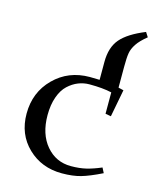

<svg xmlns="http://www.w3.org/2000/svg" viewBox="-111 -801 725 886"><g transform="rotate(15 252.0 -358.5)"><path d="M41 -217.8Q41 -319.8 109.4 -387.9Q177.7 -456.1 279.8 -456.1Q307.1 -456.1 326.2 -455.1V-541Q326.2 -610.4 360.8 -650.9Q395.5 -691.4 476.1 -724.1L490.2 -702.1Q457.5 -675.8 442.4 -652.8Q427.2 -629.9 423.6 -607.9Q419.9 -585.9 419.9 -542V-442.9Q433.1 -439.9 444.8 -437L419.9 -306.2L393.1 -311V-413.1Q350.6 -422.9 287.1 -422.9Q259.3 -422.9 233.9 -412.8Q208.5 -402.8 185.8 -381.8Q163.1 -360.8 149.7 -323.2Q136.2 -285.6 136.2 -235.8Q136.2 -145.5 182.6 -90.8Q229 -36.1 300.8 -36.1Q341.8 -36.1 374 -43.9Q406.2 -51.8 443.8 -67.9L456.1 -43.9Q397.5 -15.1 359.4 -4.2Q321.3 6.8 269 6.8Q171.9 6.8 106.4 -56.2Q41 -119.1 41 -217.8Z"/></g></svg>

Font: Dehuti
Style: Bold
Weight: 700
Version: Version 1.2